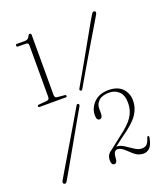

<svg xmlns="http://www.w3.org/2000/svg" viewBox="-134 -803 786 911"><g transform="rotate(-20 259.0 -348.0)"><path d="M49.5 -673.5Q43 -673.5 43 -680.5Q43 -687 49.5 -687H91.5Q107 -687 114.5 -704.5Q117.5 -711 123 -711Q130 -711 130 -702V-398.5Q130 -385.5 142.5 -384L181 -380.5Q186.5 -379.5 186.5 -374Q186.5 -369 181 -369H48Q42 -369 42 -374.5Q42 -380 48.5 -380.5L89 -384Q103 -385.5 103 -398.5V-659Q103 -673 91.5 -673ZM269 -381.5Q263.5 -370.5 257 -375.5Q250.5 -379 257 -389Q271.5 -414 292.5 -450.8Q313.5 -487.5 336.2 -527.8Q359 -568 379.5 -604.5Q400 -641 414.5 -666.5Q429 -692 433.5 -698.5Q441 -710.5 450 -705.5Q457 -700.5 449.5 -688Q446 -681.5 431 -656.5Q416 -631.5 394.5 -595.5Q373 -559.5 349.5 -519.5Q326 -479.5 304.5 -443Q283 -406.5 269 -381.5ZM214 -313Q219 -323.5 226 -319.5Q232.5 -315 226 -305Q212 -281 191.2 -244.5Q170.5 -208 147.5 -167.2Q124.5 -126.5 103.2 -89.5Q82 -52.5 67.2 -26.5Q52.5 -0.5 48.5 6Q40.5 19 32.5 13Q24.5 9 32 -4.5Q35.5 -11 50.8 -36.8Q66 -62.5 87.8 -99.2Q109.5 -136 133.5 -176.2Q157.5 -216.5 178.8 -252.8Q200 -289 214 -313ZM274.5 -16.5Q274.5 -45.5 298 -59.5L360 -108Q408.5 -143.5 429 -174Q449.5 -204.5 449.5 -243.5Q449.5 -282.5 430 -301.2Q410.5 -320 381 -320Q346 -320 328.8 -304.2Q311.5 -288.5 311.5 -266.5V-242Q311.5 -216 296 -216Q281 -216 281 -242Q281 -277 307.8 -304.8Q334.5 -332.5 382 -332.5Q427.5 -332.5 451.5 -308Q475.5 -283.5 475.5 -246Q475.5 -208.5 453.2 -175.8Q431 -143 370 -101L325 -67L327 -67.5Q345 -67.5 364.2 -55Q383.5 -42.5 402 -30Q420.5 -17.5 437 -17.5Q455 -17.5 463.8 -27.2Q472.5 -37 479 -58.5Q481 -64 485 -63Q489.5 -61.5 489 -56Q483 -20.5 469.5 -6.2Q456 8 436.5 8Q419 8 404.2 -0.5Q389.5 -9 367 -31.5Q355 -42.5 345.8 -48.2Q336.5 -54 327 -54Q316.5 -54 311 -45.2Q305.5 -36.5 304.5 -15.5Q303.5 7.5 289.5 7.5Q274.5 7.5 274.5 -16.5Z"/></g></svg>

Font: Fraunces 144pt Soft Thin
Style: Regular
Weight: 100
Version: Version 1.000;[0bf87f6ff]